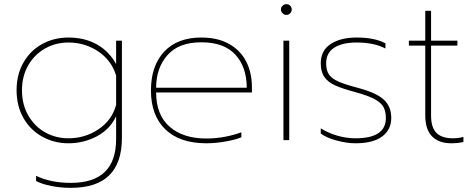

<svg xmlns="http://www.w3.org/2000/svg" viewBox="-20 -676 2295 926"><path d="M154 197V172Q225 206 322 206Q540 206 540 -5V-115Q510 -52 447 -18.5Q384 15 310 15Q241 15 183.5 -17Q126 -49 93 -107Q60 -165 60 -241Q60 -317 93.5 -375Q127 -433 184 -464Q241 -495 310 -495Q388 -495 447 -462Q506 -429 540 -367V-480H568V-11Q568 230 322 230Q273 230 227.5 221Q182 212 154 197ZM540 -170V-312Q517 -386 453 -428.5Q389 -471 310 -471Q249 -471 198 -442.5Q147 -414 116.5 -361.5Q86 -309 86 -241Q86 -172 116.5 -119Q147 -66 198 -37.5Q249 -9 310 -9Q390 -9 455 -52.5Q520 -96 540 -170Z M708 -240Q708 -358 771.5 -426.5Q835 -495 951 -495Q1030 -495 1085 -464Q1140 -433 1167.5 -379Q1195 -325 1195 -255V-230H733Q733 -122 798 -65Q863 -8 975 -8Q1021 -8 1065.5 -16.5Q1110 -25 1144 -38V-14Q1116 -2 1067.5 6.5Q1019 15 975 15Q847 15 777.5 -52Q708 -119 708 -240ZM1170 -253Q1170 -352 1115.5 -412Q1061 -472 951 -472Q842 -472 787.5 -410Q733 -348 733 -253Z M1335 -630Q1335 -641 1343 -648.5Q1351 -656 1361 -656Q1372 -656 1379.5 -648.5Q1387 -641 1387 -630Q1387 -620 1379.5 -612Q1372 -604 1361 -604Q1351 -604 1343 -612Q1335 -620 1335 -630ZM1347 -480H1375V0H1347Z M1527 -32V-57Q1564 -34 1607.5 -21.5Q1651 -9 1695 -9Q1841 -9 1841 -107Q1841 -139 1829 -160.5Q1817 -182 1784.5 -199Q1752 -216 1689 -233Q1630 -249 1596.5 -264Q1563 -279 1545 -304Q1527 -329 1527 -371Q1527 -432 1574.5 -463.5Q1622 -495 1700 -495Q1787 -495 1839 -467V-442Q1784 -471 1700 -471Q1631 -471 1592 -446Q1553 -421 1553 -371Q1553 -337 1566.5 -317Q1580 -297 1611.5 -283Q1643 -269 1707 -252Q1794 -229 1830.5 -196Q1867 -163 1867 -107Q1867 -51 1823.5 -18Q1780 15 1694 15Q1652 15 1602.5 1.5Q1553 -12 1527 -32Z M2031 -120V-456H1952V-480H2031V-624H2059V-480H2186V-456H2059V-118Q2059 -62 2084.5 -35.5Q2110 -9 2165 -9Q2193 -9 2215 -16V9Q2188 15 2156 15Q2097 15 2064 -18Q2031 -51 2031 -120Z"/></svg>

Font: Prompt Thin
Style: Regular
Weight: 250
Designer: Katatrad Team
Foundry: CadsonDemak
Version: Version 1.001